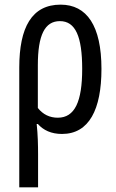

<svg xmlns="http://www.w3.org/2000/svg" viewBox="-20 -567 498 827"><path d="M417 -270C417 -456 354 -547 241 -547C117 -547 63 -449 63 -276V240H144V98C144 59 143 13 138 -33H143C167 -6 201 10 247 10C364 10 417 -96 417 -270ZM238 -476C305 -476 334 -410 334 -270C334 -129 302 -60 229 -60C194 -60 165 -74 143 -102V-286C143 -416 173 -476 238 -476Z"/></svg>

Font: Noto Sans UI Condensed
Style: Regular
Weight: 400
Width: 3
Designer: Monotype Design Team
Foundry: Monotype Imaging Inc.
Version: Version 1.901